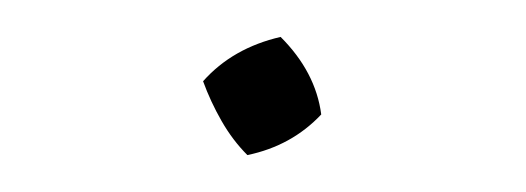

<svg xmlns="http://www.w3.org/2000/svg" viewBox="-20 -329 285 104"><path d="M114 -245Q106 -253 100 -263.5Q94 -274 90 -285Q106 -303 132 -309Q151 -290 154 -267Q138 -250 114 -245Z"/></svg>

Font: Piazzolla SC Thin
Style: Regular
Weight: 100
Designer: Juan Pablo del Peral
Foundry: Huerta Tipografica
Version: Version 1.330